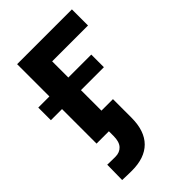

<svg xmlns="http://www.w3.org/2000/svg" viewBox="-235 -605 893 893"><g transform="rotate(-45 211.5 -158.0)"><path d="M417.5 -522.5V-416.5H181.6V0H57.1V-522.5ZM-16.1 -227.1V-310.1H332.5V-227.1ZM84.5 205.6Q68.4 205.6 52.7 205.1Q37.1 204.6 21.5 204.1L22.9 104.5Q35.6 105 49.1 105.2Q62.5 105.5 75.2 105.5Q104.5 105.5 121.3 87.2Q138.2 68.8 138.2 30.8V0H93.3V-92.3H257.3V30.8Q256.8 117.2 212.6 161.4Q168.5 205.6 84.5 205.6Z"/></g></svg>

Font: Inter 28pt SemiBold
Style: Regular
Weight: 600
Designer: Rasmus Andersson
Foundry: rsms
Version: Version 4.001;git-66647c0bb